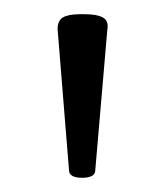

<svg xmlns="http://www.w3.org/2000/svg" viewBox="-20 -722 232 270"><path d="M95 -472Q87 -472 82 -474.5Q77 -477 77 -483L61 -681Q61 -693 68.5 -697.5Q76 -702 92 -702H100Q116 -702 124.5 -697.5Q133 -693 131 -681L114 -483Q114 -477 109 -474.5Q104 -472 96 -472Z"/></svg>

Font: Asap Light
Style: Regular
Weight: 300
Designer: Pablo Cosgaya
Foundry: Omnibus-Type
Version: Version 3.001